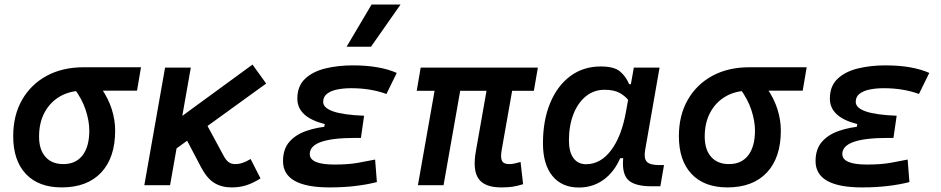

<svg xmlns="http://www.w3.org/2000/svg" viewBox="-20 -815 4142 845"><path d="M251.5 9.8Q149.9 9.8 94 -49.3Q38.1 -108.4 38.1 -215.8Q38.1 -307.1 76.9 -375.2Q115.7 -443.4 185.3 -481.2Q254.9 -519 348.1 -519H600.6L583 -416H346.7Q288.1 -416 244.4 -390.9Q200.7 -365.7 176.3 -320.3Q151.9 -274.9 151.9 -213.9Q151.9 -156.7 179.9 -124.8Q208 -92.8 258.8 -92.8Q313.5 -92.8 343.3 -131.3Q373 -169.9 373 -240.2Q373 -282.2 357.2 -330.6Q341.3 -378.9 306.6 -425.8H426.3Q457 -381.3 471.9 -334.2Q486.8 -287.1 486.8 -240.2Q486.8 -121.1 425.3 -55.7Q363.8 9.8 251.5 9.8Z M720.7 -135.7 667.5 -221.2 1091.3 -530.8 1151.4 -447.3ZM615.2 0 706.5 -517.6H819.8L728.5 0ZM1000 9.8Q955.1 9.8 923.1 -10Q891.1 -29.8 865.7 -77.6L781.2 -238.3L887.7 -271L963.4 -130.9Q974.1 -110.4 986.1 -101.6Q998 -92.8 1014.2 -92.8Q1031.2 -92.8 1047.4 -98.1Q1063.5 -103.5 1083 -115.2L1126.5 -29.8Q1093.3 -8.8 1063.7 0.5Q1034.2 9.8 1000 9.8Z M1430.2 9.8Q1225.6 9.8 1225.6 -106Q1225.6 -158.7 1253.4 -190.7Q1281.2 -222.7 1328.6 -239Q1376 -255.4 1434.6 -259.8L1582.5 -305.7L1568.4 -208H1543Q1492.7 -208 1455.3 -203.6Q1418 -199.2 1393.1 -190.4Q1368.2 -181.6 1355.7 -168.2Q1343.3 -154.8 1343.3 -137.2Q1343.3 -90.8 1451.7 -90.8Q1513.2 -90.8 1555.4 -98.4Q1597.7 -106 1630.9 -112.8L1638.7 -13.7Q1597.2 -2.9 1544.7 3.4Q1492.2 9.8 1430.2 9.8ZM1398.9 -211.9 1409.2 -269Q1288.6 -299.3 1288.6 -380.9Q1288.6 -436 1322.3 -468Q1356 -500 1411.6 -513.7Q1467.3 -527.3 1532.7 -527.3Q1650.9 -527.3 1726.1 -494.1L1680.7 -401.4Q1611.3 -426.8 1525.9 -426.8Q1492.2 -426.8 1464.1 -421.1Q1436 -415.5 1419.2 -402.3Q1402.3 -389.2 1402.3 -366.7Q1402.3 -339.8 1447 -324.5Q1491.7 -309.1 1582.5 -305.7L1568.4 -208ZM1505.4 -609.4 1615.2 -794.9H1742.7L1612.8 -609.4Z M2186 9.8Q2112.8 9.8 2086.2 -28.3Q2059.6 -66.4 2074.2 -148.9L2139.2 -517.6H2252L2188 -155.3Q2182.1 -122.6 2189 -107.7Q2195.8 -92.8 2221.2 -92.8Q2231.9 -92.8 2243.7 -95.2Q2255.4 -97.7 2271 -102.1L2282.2 -4.4Q2256.8 3.4 2236.8 6.6Q2216.8 9.8 2186 9.8ZM1814 -415.5 1831.5 -517.6H2347.2L2329.6 -415.5ZM1819.3 0 1910.6 -517.6H2023.4L1932.1 0Z M2640.6 -419.9Q2593.8 -419.9 2558.3 -391.1Q2522.9 -362.3 2503.4 -311.8Q2483.9 -261.2 2483.9 -196.3Q2483.9 -146.5 2503.7 -119.4Q2523.4 -92.3 2559.6 -92.3Q2623 -92.3 2669.4 -153.6Q2715.8 -214.8 2735.4 -325.7L2769.5 -517.6H2882.8L2819.3 -154.8Q2813 -119.6 2825.9 -104Q2838.9 -88.4 2882.8 -88.4H2902.3L2886.2 4.9H2848.6Q2770 4.9 2742.2 -25.6Q2714.4 -56.2 2724.1 -131.3L2752.4 -118.7H2695.8L2720.2 -147Q2695.8 -72.3 2645.5 -31Q2595.2 10.3 2527.8 10.3Q2452.6 10.3 2411.1 -40.8Q2369.6 -91.8 2369.6 -184.1Q2369.6 -285.6 2401.4 -361.8Q2433.1 -438 2490.2 -480.2Q2547.4 -522.5 2623.5 -522.5Q2682.6 -522.5 2708.5 -500.7Q2734.4 -479 2749 -444.3H2760.3L2768.6 -340.8Q2760.3 -355 2746.3 -373.3Q2732.4 -391.6 2707.5 -405.8Q2682.6 -419.9 2640.6 -419.9Z M3181.2 9.8Q3079.6 9.8 3023.7 -49.3Q2967.8 -108.4 2967.8 -215.8Q2967.8 -307.1 3006.6 -375.2Q3045.4 -443.4 3115 -481.2Q3184.6 -519 3277.8 -519H3530.3L3512.7 -416H3276.4Q3217.8 -416 3174.1 -390.9Q3130.4 -365.7 3106 -320.3Q3081.5 -274.9 3081.5 -213.9Q3081.5 -156.7 3109.6 -124.8Q3137.7 -92.8 3188.5 -92.8Q3243.2 -92.8 3272.9 -131.3Q3302.7 -169.9 3302.7 -240.2Q3302.7 -282.2 3286.9 -330.6Q3271 -378.9 3236.3 -425.8H3356Q3386.7 -381.3 3401.6 -334.2Q3416.5 -287.1 3416.5 -240.2Q3416.5 -121.1 3355 -55.7Q3293.5 9.8 3181.2 9.8Z M3773.9 9.8Q3569.3 9.8 3569.3 -106Q3569.3 -158.7 3597.2 -190.7Q3625 -222.7 3672.4 -239Q3719.7 -255.4 3778.3 -259.8L3926.3 -305.7L3912.1 -208H3886.7Q3836.4 -208 3799.1 -203.6Q3761.7 -199.2 3736.8 -190.4Q3711.9 -181.6 3699.5 -168.2Q3687 -154.8 3687 -137.2Q3687 -90.8 3795.4 -90.8Q3856.9 -90.8 3899.2 -98.4Q3941.4 -106 3974.6 -112.8L3982.4 -13.7Q3940.9 -2.9 3888.4 3.4Q3835.9 9.8 3773.9 9.8ZM3742.7 -211.9 3752.9 -269Q3632.3 -299.3 3632.3 -380.9Q3632.3 -436 3666 -468Q3699.7 -500 3755.4 -513.7Q3811 -527.3 3876.5 -527.3Q3994.6 -527.3 4069.8 -494.1L4024.4 -401.4Q3955.1 -426.8 3869.6 -426.8Q3835.9 -426.8 3807.9 -421.1Q3779.8 -415.5 3762.9 -402.3Q3746.1 -389.2 3746.1 -366.7Q3746.1 -339.8 3790.8 -324.5Q3835.4 -309.1 3926.3 -305.7L3912.1 -208Z"/></svg>

Font: Cascadia Mono Medium
Style: Italic
Weight: 500
Italic angle: -10°
Monospace: yes
Designer: Aaron Bell
Foundry: Saja Typeworks
Version: Version 2407.024